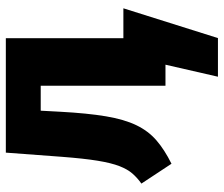

<svg xmlns="http://www.w3.org/2000/svg" viewBox="-74 -510 764 655"><g transform="rotate(-90 307.5 -183.0)"><path d="M606.2 -143.6 504.6 179H372.8L413.8 0H342.1V-425.6H256.9L253.3 -359Q248.2 -265.6 237.7 -203.1Q227.2 -140.5 207.4 -99.5Q187.7 -58.5 155.6 -30.8Q123.6 -3.1 75.9 20.5L8.2 -82.1Q27.7 -95.9 42.3 -112.6Q56.9 -129.2 67.7 -156.9Q78.5 -184.6 86.2 -231.5Q93.8 -278.5 99.5 -352.8L113.8 -544.6H504.1V-143.6Z"/></g></svg>

Font: FiraCode Nerd Font Mono
Style: Bold
Weight: 700
Monospace: yes
Designer: Carrois Corporate, Edenspiekermann AG, Nikita Prokopov
Foundry: Carrois Corporate, Edenspiekermann AG, Nikita Prokopov
Version: Version 6.002;Nerd Fonts 3.3.0